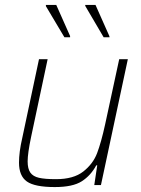

<svg xmlns="http://www.w3.org/2000/svg" viewBox="-20 -750 573 778"><path d="M57 -91Q57 -134 70 -190L138 -510H173L106 -195Q92 -128 92 -96Q92 -66 103 -50.5Q114 -35 138 -29.5Q162 -24 207 -24Q278 -24 317.5 -55Q357 -86 373.5 -129.5Q390 -173 406 -246L463 -510H498L389 0H362L374 -80H370Q348 -39 311.5 -15.5Q275 8 202 8Q121 8 89 -14.5Q57 -37 57 -91ZM241 -599 166 -725V-730H208L264 -604V-599ZM400 -599 326 -725 325 -730H367L423 -604L424 -599Z"/></svg>

Font: Saira Semi Condensed Thin
Style: Italic
Weight: 100
Width: 4
Italic angle: -12°
Designer: Hector Gatti with collaboration of the Omnibus-Type team
Foundry: Omnibus-Type
Version: Version 1.001; ttfautohint (v1.8)